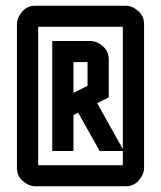

<svg xmlns="http://www.w3.org/2000/svg" viewBox="-20 -715 570 680"><path d="M424.8 -694.8Q447.8 -694.8 469.2 -676.3Q490.2 -658.2 490.2 -629.9V-120.1Q490.2 -97.7 471.7 -76.2Q453.6 -55.2 424.8 -55.2H105Q82.5 -55.2 61 -73.7Q40 -91.8 40 -120.1V-629.9Q40 -652.3 58.6 -673.8Q76.7 -694.8 105 -694.8ZM365.2 -370.1 324.2 -349.6 415 -187V-620.1H115.2V-129.9H415V-180.2H333L256.8 -315.9L240.2 -307.6V-180.2H165V-569.8H299.8Q322.8 -569.8 344.2 -551.3Q365.2 -533.2 365.2 -504.9ZM240.2 -386.2 290 -411.1V-495.1H240.2Z"/></svg>

Font: Horta
Style: Regular
Weight: 600
Width: 3
Version: Version 0.11